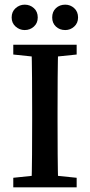

<svg xmlns="http://www.w3.org/2000/svg" viewBox="-20 -804 386 824"><path d="M86 -675Q64 -675 47 -690Q30 -705 30 -729Q30 -754 47 -769Q64 -784 86 -784Q109 -784 125.5 -769Q142 -754 142 -729Q142 -705 125.5 -690Q109 -675 86 -675ZM260 -675Q236 -675 220 -690Q204 -705 204 -729Q204 -754 220 -769Q236 -784 260 -784Q282 -784 298.5 -769Q315 -754 315 -729Q315 -705 298.5 -690Q282 -675 260 -675ZM37 0V-41L161 -54H183L309 -41V0ZM115 0Q117 -69 117.5 -140.5Q118 -212 118 -285V-326Q118 -397 117.5 -468.5Q117 -540 115 -612H230Q228 -542 227.5 -470.5Q227 -399 227 -326V-285Q227 -214 227.5 -142.5Q228 -71 230 0ZM37 -570V-612H309V-570L183 -557H161Z"/></svg>

Font: Lisu Bosa SemiBold
Style: Regular
Weight: 600
Designer: David Morse, Annie Olsen, Victor Gaultney, Frank Grießhammer (Latin)
Foundry: SIL International
Version: Version 2.000